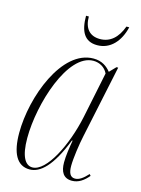

<svg xmlns="http://www.w3.org/2000/svg" viewBox="-112 -788 635 863"><g transform="rotate(15 205.0 -356.5)"><path d="M261 -608C322 -608 364 -655 380 -723H367C347 -668 313 -638 266 -638C218 -638 192 -668 192 -723H179C179 -650 202 -608 261 -608ZM112 10C161 10 212 -35 263 -165H266C260 -130 254 -93 254 -61C254 -18 269 10 309 10C340 10 364 -8 385 -33L379 -40C357 -16 339 -3 320 -3C298 -3 289 -21 289 -54C289 -89 299 -158 308 -199L379 -535H371L343 -506C326 -527 302 -546 262 -546C115 -546 25 -305 25 -137C25 -45 52 10 112 10ZM122 -2C89 -2 66 -38 66 -124C66 -284 145 -536 264 -536C292 -536 318 -522 331 -495L287 -282C258 -143 187 -2 122 -2Z"/></g></svg>

Font: Noto Serif Display ExtraCondensed ExtraLight
Style: Italic
Weight: 200
Width: 2
Italic angle: -12°
Designer: Monotype Design Team
Foundry: Monotype Imaging Inc.
Version: Version 2.009